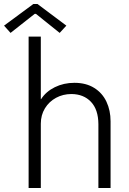

<svg xmlns="http://www.w3.org/2000/svg" viewBox="-68 -934 640 954"><path d="M74.2 -752H134.8V-441.4H136.2Q160.2 -479 204.3 -500.7Q248.5 -522.5 301.8 -522.5Q359.4 -522.5 399.9 -497.3Q440.4 -472.2 460.9 -428.7Q481.4 -385.3 481.4 -331.1V0H420.9V-317.4Q420.4 -389.6 384 -428Q347.7 -466.3 287.1 -466.8Q245.1 -466.8 210.4 -448Q175.8 -429.2 155.3 -395.8Q134.8 -362.3 134.8 -319.3V0H74.2ZM-47.9 -806.6 97.7 -914.1H118.2L261.7 -806.6L228.5 -770.5L110.4 -865.2H104.5L-15.6 -770.5Z"/></svg>

Font: Reddit Sans Chocolate Light
Style: Regular
Weight: 300
Designer: Stephen Hutchings
Foundry: Reddit
Version: Version 1.013